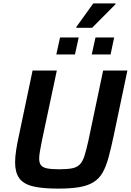

<svg xmlns="http://www.w3.org/2000/svg" viewBox="-20 -1104 771 1132"><path d="M322 8Q227 8 172 -6Q117 -20 93 -54Q69 -88 69 -147Q69 -177 75 -217.5Q81 -258 92 -307L172 -688H315L227 -274Q220 -238 215.5 -212.5Q211 -187 211 -169Q211 -143 222 -129.5Q233 -116 259 -111Q285 -106 329 -106Q378 -106 406.5 -112Q435 -118 451.5 -135.5Q468 -153 478.5 -186.5Q489 -220 501 -274L588 -688H731L651 -307Q635 -231 620 -176Q605 -121 584.5 -85.5Q564 -50 530.5 -29.5Q497 -9 447 -0.5Q397 8 322 8ZM521 -783 543 -883H653L632 -783ZM312 -783 334 -883H444L422 -783ZM430 -940V-945L530 -1084H661V-1079L523 -940Z"/></svg>

Font: Saira Thin SemiBold
Style: Italic
Weight: 600
Italic angle: -12°
Version: Version 1.101